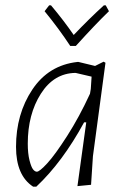

<svg xmlns="http://www.w3.org/2000/svg" viewBox="-20 -693 471 719"><path d="M376 -673 388 -651Q340 -605 264 -521H243Q201 -585 147 -651L164 -673H171Q219 -616 256 -562Q314 -623 369 -673ZM270 -461H274L336 -446L368 -462L375 -458L328 -108L321 -1L270 4L303 -235H295Q214 -86 116 6H104Q40 -36 40 -143Q40 -266 101 -357.5Q162 -449 270 -461ZM84 -155Q84 -118 90.5 -92.5Q97 -67 104 -58.5Q111 -50 118 -50Q128 -50 157 -81.5Q186 -113 231.5 -184Q277 -255 317 -342L320 -360L323 -406L263 -420Q182 -419 133 -342Q84 -265 84 -155Z"/></svg>

Font: Alegreya Sans Light
Style: Italic
Weight: 300
Italic angle: -7°
Designer: Juan Pablo del Peral
Foundry: Huerta Tipografica
Version: Version 2.007